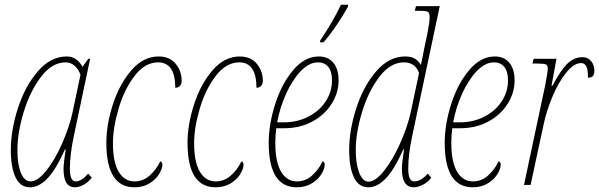

<svg xmlns="http://www.w3.org/2000/svg" viewBox="-20 -786 2546 816"><path d="M26 -149Q26 -232 56 -325.5Q86 -419 140.5 -482.5Q195 -546 264 -546Q306 -546 331 -502L355 -536H363L293 -204Q277 -128 277 -69Q277 -15 302 -15Q326 -15 355 -48L370 -31Q355 -11 335 -0.5Q315 10 298 10Q250 10 250 -68Q250 -90 259 -151H256Q217 -64 181 -27Q145 10 108 10Q66 10 46 -32.5Q26 -75 26 -149ZM288 -307 322 -468Q313 -493 296.5 -507Q280 -521 259 -521Q201 -521 154 -459Q107 -397 80.5 -309Q54 -221 54 -149Q54 -87 69 -51Q84 -15 110 -15Q140 -15 176.5 -60.5Q213 -106 243.5 -175Q274 -244 288 -307Z M432 -179Q432 -257 460 -343Q488 -429 538.5 -487.5Q589 -546 654 -546Q701 -546 726.5 -515Q752 -484 752 -443Q752 -429 745 -421Q738 -413 725 -413Q725 -467 706.5 -494Q688 -521 652 -521Q596 -521 552 -463.5Q508 -406 484 -324.5Q460 -243 460 -178Q460 -97 484.5 -56Q509 -15 552 -15Q587 -15 615 -39Q643 -63 661 -100Q665 -100 667.5 -96Q670 -92 670 -86Q670 -69 656 -46Q642 -23 615 -6.5Q588 10 551 10Q432 10 432 -179Z M777 -179Q777 -257 805 -343Q833 -429 883.5 -487.5Q934 -546 999 -546Q1046 -546 1071.5 -515Q1097 -484 1097 -443Q1097 -429 1090 -421Q1083 -413 1070 -413Q1070 -467 1051.5 -494Q1033 -521 997 -521Q941 -521 897 -463.5Q853 -406 829 -324.5Q805 -243 805 -178Q805 -97 829.5 -56Q854 -15 897 -15Q932 -15 960 -39Q988 -63 1006 -100Q1010 -100 1012.5 -96Q1015 -92 1015 -86Q1015 -69 1001 -46Q987 -23 960 -6.5Q933 10 896 10Q777 10 777 -179Z M1122 -179Q1122 -257 1149.5 -343.5Q1177 -430 1226 -488Q1275 -546 1335 -546Q1375 -546 1397 -519Q1419 -492 1419 -444Q1419 -392 1389.5 -345Q1360 -298 1307.5 -269.5Q1255 -241 1188 -241H1154Q1150 -207 1150 -179Q1150 -98 1174.5 -56.5Q1199 -15 1242 -15Q1277 -15 1305 -39Q1333 -63 1351 -100Q1355 -100 1357.5 -96Q1360 -92 1360 -86Q1360 -69 1346 -46Q1332 -23 1305 -6.5Q1278 10 1241 10Q1122 10 1122 -179ZM1186 -266Q1243 -266 1290 -290Q1337 -314 1364 -355Q1391 -396 1391 -444Q1391 -483 1375 -502Q1359 -521 1331 -521Q1294 -521 1258 -483.5Q1222 -446 1195.5 -386.5Q1169 -327 1158 -266ZM1341 -614Q1397 -697 1429 -766H1459V-758Q1440 -723 1411 -680Q1382 -637 1355 -606H1340Z M1464 -149Q1464 -232 1494 -325.5Q1524 -419 1578.5 -482.5Q1633 -546 1702 -546Q1726 -546 1741.5 -537.5Q1757 -529 1769 -510L1782 -575L1798 -652Q1806 -694 1806 -712Q1806 -731 1799 -735.5Q1792 -740 1763 -740H1743L1748 -760H1849L1731 -204Q1715 -128 1715 -69Q1715 -15 1740 -15Q1769 -15 1798 -48L1813 -31Q1798 -11 1776.5 -0.5Q1755 10 1739 10Q1688 10 1688 -68Q1688 -90 1697 -151H1694Q1655 -64 1619 -27Q1583 10 1546 10Q1504 10 1484 -32.5Q1464 -75 1464 -149ZM1726 -311 1761 -476Q1744 -521 1697 -521Q1639 -521 1592 -459Q1545 -397 1518.5 -309Q1492 -221 1492 -149Q1492 -88 1507 -51Q1522 -14 1546 -14Q1576 -14 1613 -61Q1650 -108 1681 -177.5Q1712 -247 1726 -311Z M1870 -179Q1870 -257 1897.5 -343.5Q1925 -430 1974 -488Q2023 -546 2083 -546Q2123 -546 2145 -519Q2167 -492 2167 -444Q2167 -392 2137.5 -345Q2108 -298 2055.5 -269.5Q2003 -241 1936 -241H1902Q1898 -207 1898 -179Q1898 -98 1922.5 -56.5Q1947 -15 1990 -15Q2025 -15 2053 -39Q2081 -63 2099 -100Q2103 -100 2105.5 -96Q2108 -92 2108 -86Q2108 -69 2094 -46Q2080 -23 2053 -6.5Q2026 10 1989 10Q1870 10 1870 -179ZM1934 -266Q1991 -266 2038 -290Q2085 -314 2112 -355Q2139 -396 2139 -444Q2139 -483 2123 -502Q2107 -521 2079 -521Q2042 -521 2006 -483.5Q1970 -446 1943.5 -386.5Q1917 -327 1906 -266Z M2298 -428Q2308 -481 2308 -495Q2308 -508 2300 -512Q2292 -516 2263 -516H2243L2248 -536H2345L2324 -422H2328Q2364 -489 2392 -516Q2420 -543 2456 -543Q2478 -543 2492 -526.5Q2506 -510 2506 -486Q2506 -471 2500.5 -463.5Q2495 -456 2479 -456Q2479 -491 2471.5 -504.5Q2464 -518 2450 -518Q2419 -518 2386.5 -477.5Q2354 -437 2328.5 -376.5Q2303 -316 2291 -260L2235 0H2207Z"/></svg>

Font: Noto Serif CondThin
Style: Italic
Weight: 250
Width: 3
Italic angle: -12°
Designer: Monotype Design Team
Foundry: Monotype Imaging Inc.
Version: Version 1.001